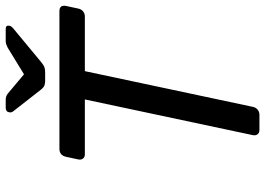

<svg xmlns="http://www.w3.org/2000/svg" viewBox="-148 -780 928 672"><g transform="rotate(-90 316.0 -444.0)"><path d="M94 -634 103 -676Q108 -700 131 -700H613Q636 -700 631 -676L622 -634Q620 -624 612.5 -617.5Q605 -611 594 -611H403L278 -23Q276 -13 268.5 -6.5Q261 0 250 0H198Q187 0 182 -6.5Q177 -13 179 -23L304 -611H112Q102 -611 97 -617.5Q92 -624 94 -634ZM259 -876Q261 -888 275 -888H303Q315 -888 324 -881L392 -824L485 -881Q491 -884 496.5 -886Q502 -888 508 -888H551Q564 -888 562 -876Q562 -870 553 -862L436 -765Q424 -755 416.5 -752.5Q409 -750 400 -750H368Q360 -750 353 -752.5Q346 -755 338 -765L263 -861Q257 -868 259 -876Z"/></g></svg>

Font: SVN-Rubik
Style: Italic
Weight: 400
Italic angle: -12°
Designer: Hubert and Fischer
Foundry: Hubert & Fischer
Version: Version 2.101; ttfautohint (v1.8.3)